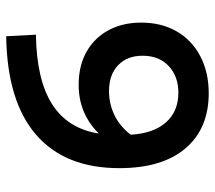

<svg xmlns="http://www.w3.org/2000/svg" viewBox="-57 -625 694 620"><g transform="rotate(90 290.0 -315.0)"><path d="M97 12 92 -84Q237 -86 316 -136Q395 -186 411 -286H410Q346 -222 254 -222Q192 -222 147 -247.5Q102 -273 77.5 -318.5Q53 -364 53 -424Q53 -489 81 -538Q109 -587 161 -614.5Q213 -642 281 -642Q395 -642 459 -567Q523 -492 523 -353Q523 -178 415 -84.5Q307 9 97 12ZM275 -320Q314 -320 350.5 -337Q387 -354 415 -390Q411 -463 375.5 -503.5Q340 -544 279 -544Q227 -544 193.5 -513Q160 -482 160 -428Q160 -379 190.5 -349.5Q221 -320 275 -320Z"/></g></svg>

Font: Sometype Mono SemiBold
Style: Regular
Weight: 600
Designer: Ryoichi Tsunekawa
Foundry: Dharma Type
Version: Version 1.001